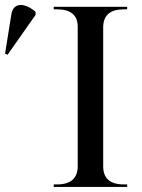

<svg xmlns="http://www.w3.org/2000/svg" viewBox="-20 -741 562 761"><path d="M10 -524 121 -682V-694C83 -728 33 -736 25 -684L0 -528ZM193 0H484V-10H471C416 -10 389 -34 389 -82V-632C389 -680 416 -704 471 -704H484V-714H193V-704H206C260 -704 288 -681 288 -636V-82C288 -34 260 -10 206 -10H193Z"/></svg>

Font: Noto Serif Display
Style: Regular
Weight: 400
Designer: Monotype Design Team
Foundry: Monotype Imaging Inc.
Version: Version 2.009